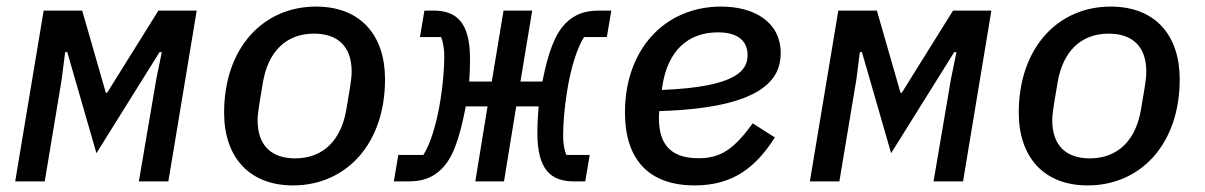

<svg xmlns="http://www.w3.org/2000/svg" viewBox="-20 -548 3641 580"><path d="M25.9 0H115.1L166.5 -308.9L176.8 -390.6H183.2L271.3 -85.2L462 -390.6H468.8L452.1 -308.9L399.5 0H488.6L574.2 -516H458.5L303.6 -267.8H299.7L228.3 -516H111.9Z M865.1 12.1C1024.1 12.1 1143.1 -111.5 1143.1 -308.6C1143.1 -440 1070.7 -528.1 934.7 -528.1C775.9 -528.1 657 -404.5 657 -207.4C657 -76 730.5 12.1 865.1 12.1ZM758.2 -184.7C758.2 -196.7 759.9 -212.4 763.1 -232.2L774.1 -298.3C789.4 -390.3 842.7 -446.4 928.6 -446.4C998.2 -446.4 1042.3 -409.8 1042.3 -331.3C1042.3 -319.2 1040.5 -303.6 1037.3 -283.7L1026.3 -217.7C1011 -125.7 957.4 -69.6 871.4 -69.6C802.2 -69.6 758.2 -106.2 758.2 -184.7Z M1169.7 0H1212.4C1253.6 0 1285.5 -9.2 1314.3 -38C1346.2 -70 1366.5 -120.7 1387.1 -226.6H1452.8L1415.8 0H1502.5L1539.4 -226.6H1607.2C1605.8 -210.2 1603.3 -179 1603.3 -146.3C1603.3 -35.2 1644.2 0 1714.1 0H1747.9L1761.4 -79.9H1690.7C1684.7 -94.8 1681.1 -114.3 1681.1 -138.8C1681.1 -175.1 1685 -220.9 1692.5 -269.2C1704.9 -347.3 1724.4 -404.8 1744.3 -436.1H1813.2L1826.7 -516H1790.8C1749.6 -516 1717.7 -506.7 1688.9 -478C1657 -446 1636 -390.6 1618.6 -301.8H1552.2L1587.7 -516H1501.1L1465.6 -301.8H1397.4C1398.8 -322.8 1399.9 -343.8 1399.9 -369.7C1399.9 -480.8 1359 -516 1289.1 -516H1262.1L1248.6 -436.1H1312.5C1318.5 -421.2 1322.1 -401.6 1322.1 -377.5C1322.1 -341.3 1318.2 -295.1 1310.7 -246.8C1298.3 -168.7 1278.8 -111.2 1258.9 -79.9H1183.2Z M2078.8 12.1C2195.3 12.1 2264.2 -44 2320.7 -132.8L2253.9 -175.4C2197.4 -98 2158 -70 2089.8 -70C1994.7 -70 1970.5 -125 1970.5 -191.4C1970.5 -194.2 1970.5 -203.1 1971.6 -212.4C2289.1 -221.9 2338.4 -311.8 2338.4 -387.8C2338.4 -479.8 2260.7 -528.1 2158.4 -528.1C1986.9 -528.1 1867.9 -397.4 1867.9 -208.8C1867.9 -64.3 1941.4 12.1 2078.8 12.1ZM1979 -276.3 1980.8 -287.6C1997.2 -395.2 2058.6 -450.3 2148.8 -450.3C2213.4 -450.3 2238.3 -420.5 2238.3 -381.7C2238.3 -337.4 2208.8 -285.2 1979 -276.3Z M2426.5 0H2515.6L2567.1 -308.9L2577.4 -390.6H2583.8L2671.9 -85.2L2862.6 -390.6H2869.3L2852.6 -308.9L2800.1 0H2889.2L2974.8 -516H2859L2704.2 -267.8H2700.3L2628.9 -516H2512.4Z M3265.6 12.1C3424.7 12.1 3543.7 -111.5 3543.7 -308.6C3543.7 -440 3471.2 -528.1 3335.2 -528.1C3176.5 -528.1 3057.5 -404.5 3057.5 -207.4C3057.5 -76 3131 12.1 3265.6 12.1ZM3158.7 -184.7C3158.7 -196.7 3160.5 -212.4 3163.7 -232.2L3174.7 -298.3C3190 -390.3 3243.3 -446.4 3329.2 -446.4C3398.8 -446.4 3442.8 -409.8 3442.8 -331.3C3442.8 -319.2 3441.1 -303.6 3437.9 -283.7L3426.8 -217.7C3411.6 -125.7 3358 -69.6 3272 -69.6C3202.8 -69.6 3158.7 -106.2 3158.7 -184.7Z"/></svg>

Font: Margiela Mono Italic Medium It
Style: Regular
Weight: 500
Designer: Mike Abbink, Paul van der Laan, Pieter van Rosmalen
Foundry: Bold Monday
Version: Version 2.003 2021